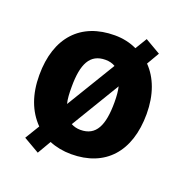

<svg xmlns="http://www.w3.org/2000/svg" viewBox="-118 -701 834 864"><g transform="rotate(20 298.5 -269.0)"><path d="M555 -276C555 -368 527 -441 479 -490L514 -550L440 -593L406 -537C375 -552 339 -560 300 -560C138 -560 41 -457 41 -276C41 -183 68 -111 120 -58L78 11L154 55L192 -10C223 3 259 10 297 10C459 10 555 -94 555 -276ZM196 -276C196 -385 224 -442 298 -442C316 -442 332 -438 345 -430L203 -196C197 -218 196 -244 196 -276ZM401 -276C401 -166 374 -107 299 -107C282 -107 267 -111 254 -118L394 -350C399 -329 401 -304 401 -276Z"/></g></svg>

Font: Noto Sans Lao SemiCondensed ExtraBold
Style: Regular
Weight: 800
Width: 4
Designer: Monotype Design Team
Foundry: Monotype Imaging Inc.
Version: Version 2.003